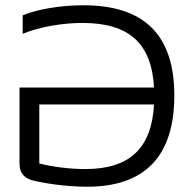

<svg xmlns="http://www.w3.org/2000/svg" viewBox="-20 -699 725 728"><path d="M66 -641V-571C133 -598 218 -612 293 -612C470 -612 555 -534 564 -367H54V-79C54 -45 69 -26 100 -16C141 -5 228 9 310 9C531 9 641 -108 641 -337C641 -564 529 -679 297 -679C205 -679 120 -663 66 -641ZM129 -79V-303H564C555 -137 472 -58 303 -58C245 -58 182 -66 129 -79Z"/></svg>

Font: LT Wave Alt Light
Style: Regular
Weight: 300
Designer: Daniel Lyons
Version: Version 2.5 (Glyphs App)